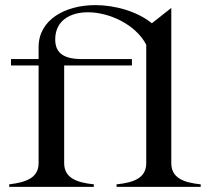

<svg xmlns="http://www.w3.org/2000/svg" viewBox="-20 -731 818 751"><path d="M16 -10V0H347V-10C278 -17 231 -36 231 -93V-475H496V-500H299C218 -500 196 -533 196 -577C196 -650 254 -683 324 -683C408 -683 511 -635 552 -556V-93C552 -36 506 -17 436 -10V0H765V-10C696 -17 650 -36 650 -93V-700L574 -640C516 -687 429 -711 353 -711C235 -711 131 -654 131 -547V-500H23V-475H131V-93C131 -37 85 -18 16 -10Z"/></svg>

Font: Sprat
Style: Regular
Weight: 400
Designer: Ethan Nakache
Foundry: Collletttivo
Version: Version 2.000;Glyphs 3.2 (3217)